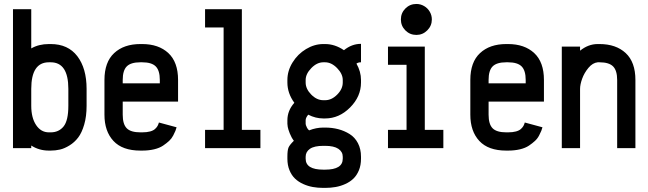

<svg xmlns="http://www.w3.org/2000/svg" viewBox="-20 -729 3191 945"><path d="M220.7 -512.2H229.5Q314.9 -512.2 360.6 -452.4Q406.2 -392.6 406.2 -291.5V-208.5Q406.2 -156.2 394.5 -116Q382.8 -75.7 364.7 -52Q346.7 -28.3 322 -13.2Q297.4 2 275.1 7.1Q252.9 12.2 229.5 12.2H220.7Q172.4 12.2 133.8 -12.7V0H43.9V-208.5V-291.5V-683.6H133.8V-490.7Q170.9 -512.2 220.7 -512.2ZM133.8 -208.5Q133.8 -149.4 157.7 -113.5Q181.6 -77.6 220.7 -77.6H229.5Q269.5 -77.6 293 -106.7Q316.4 -135.7 316.4 -208.5V-291.5Q316.4 -422.4 229.5 -422.4H220.7Q133.8 -422.4 133.8 -291.5Z M766.6 -318.8V-335.4Q766.6 -381.8 746.6 -402.1Q726.6 -422.4 679.7 -422.4H670.9Q624 -422.4 604 -402.3Q584 -382.3 584 -335.4V-318.8ZM584 -229V-164.6Q584 -117.7 603.8 -97.7Q623.5 -77.6 670.9 -77.6H679.7Q702.6 -77.6 718.8 -82Q734.9 -86.4 743.4 -94.5Q752 -102.5 755.6 -109.4Q759.3 -116.2 762.2 -126L849.1 -102.5Q846.7 -93.3 843.5 -85.2Q840.3 -77.1 832.5 -62Q824.7 -46.9 812.3 -35.4Q799.8 -23.9 782.5 -12.2Q765.1 -0.5 738.5 5.9Q711.9 12.2 679.7 12.2H670.9Q582.5 12.2 538.3 -35.4Q494.1 -83 494.1 -164.6V-335.4Q494.1 -423.3 542 -467.8Q589.8 -512.2 670.9 -512.2H679.7Q760.7 -512.2 808.6 -467.8Q856.4 -423.3 856.4 -335.4V-229Z M1261.7 -89.8V0H989.3V-89.8H1080.6V-593.8H989.3V-683.6H1170.4V-89.8Z M1394.5 -137.2Q1394.5 -184.6 1428.7 -223.1Q1394.5 -270 1394.5 -322.8V-335.4Q1394.5 -380.4 1419.9 -421.6Q1445.3 -462.9 1486.3 -487.5Q1527.3 -512.2 1571.3 -512.2H1580.1Q1628.4 -512.2 1672.9 -481.9Q1711.4 -513.2 1756.8 -513.2V-422.4Q1742.7 -422.4 1734.4 -416Q1756.8 -376.5 1756.8 -335.4V-322.8Q1756.8 -253.9 1703.1 -200Q1649.4 -146 1580.1 -146H1571.3Q1533.2 -146 1497.1 -164.6Q1484.4 -149.4 1484.4 -137.2V-119.6Q1484.4 -117.7 1485.6 -113Q1486.8 -108.4 1491 -100.3Q1495.1 -92.3 1501.5 -87.4Q1536.6 -101.1 1571.3 -101.1H1580.1Q1614.3 -101.1 1644.5 -93.3Q1674.8 -85.4 1700.7 -69.3Q1726.6 -53.2 1741.7 -24.4Q1756.8 4.4 1756.8 42.5V52.2Q1756.8 84 1746.6 108.9Q1736.3 133.8 1719.7 149.9Q1703.1 166 1679.9 176.5Q1656.7 187 1632.1 191.4Q1607.4 195.8 1580.1 195.8H1571.3Q1543.9 195.8 1519.5 191.4Q1495.1 187 1471.9 176.5Q1448.7 166 1431.9 149.9Q1415 133.8 1404.8 108.9Q1394.5 84 1394.5 52.2V42.5Q1394.5 10.7 1399.9 -2.4Q1405.3 -15.6 1426.3 -36.1Q1414.1 -52.2 1406 -73Q1397.9 -93.8 1396.2 -104.5Q1394.5 -115.2 1394.5 -119.6ZM1580.1 -422.4H1571.3Q1540 -422.4 1512.2 -393.8Q1484.4 -365.2 1484.4 -335.4V-322.8Q1484.4 -291.5 1511.7 -263.7Q1539.1 -235.8 1571.3 -235.8H1580.1Q1612.3 -235.8 1639.6 -263.4Q1667 -291 1667 -322.8V-335.4Q1667 -365.2 1639.2 -393.8Q1611.3 -422.4 1580.1 -422.4ZM1667 42.5Q1667 18.1 1645.3 3.4Q1623.5 -11.2 1580.1 -11.2H1571.3Q1526.9 -11.2 1505.6 3.4Q1484.4 18.1 1484.4 42.5V52.2Q1484.4 106 1571.3 106H1580.1Q1667 106 1667 52.2Z M2029.3 -709.5Q2049.8 -709.5 2067.4 -699.2Q2085 -689 2095.2 -671.4Q2105.5 -653.8 2105.5 -633.3Q2105.5 -602.1 2083 -579.6Q2060.5 -557.1 2029.3 -557.1Q1997.6 -557.1 1975.3 -579.3Q1953.1 -601.6 1953.1 -633.3Q1953.1 -665 1975.3 -687.3Q1997.6 -709.5 2029.3 -709.5ZM2162.1 -89.8V0H1889.6V-89.8H1981V-410.2H1889.6V-499.5H2070.8V-89.8Z M2567.4 -318.8V-335.4Q2567.4 -381.8 2547.4 -402.1Q2527.3 -422.4 2480.5 -422.4H2471.7Q2424.8 -422.4 2404.8 -402.3Q2384.8 -382.3 2384.8 -335.4V-318.8ZM2384.8 -229V-164.6Q2384.8 -117.7 2404.5 -97.7Q2424.3 -77.6 2471.7 -77.6H2480.5Q2503.4 -77.6 2519.5 -82Q2535.6 -86.4 2544.2 -94.5Q2552.7 -102.5 2556.4 -109.4Q2560.1 -116.2 2563 -126L2649.9 -102.5Q2647.5 -93.3 2644.3 -85.2Q2641.1 -77.1 2633.3 -62Q2625.5 -46.9 2613 -35.4Q2600.6 -23.9 2583.3 -12.2Q2565.9 -0.5 2539.3 5.9Q2512.7 12.2 2480.5 12.2H2471.7Q2383.3 12.2 2339.1 -35.4Q2294.9 -83 2294.9 -164.6V-335.4Q2294.9 -423.3 2342.8 -467.8Q2390.6 -512.2 2471.7 -512.2H2480.5Q2561.5 -512.2 2609.4 -467.8Q2657.2 -423.3 2657.2 -335.4V-229Z M2835 0H2745.1V-499.5H2835V-479.5Q2875.5 -512.2 2921.9 -512.2H2930.7Q3011.7 -512.2 3059.6 -467.8Q3107.4 -423.3 3107.4 -335.4V0H3017.6V-335.4Q3017.6 -381.8 2997.6 -402.1Q2977.5 -422.4 2930.7 -422.4H2921.9Q2897 -419.9 2876.2 -395Q2855.5 -370.1 2845.2 -341.3Q2835 -312.5 2835 -291.5Z"/></svg>

Font: Anka/Coder Narrow
Style: Bold
Weight: 700
Width: 3
Monospace: yes
Version: Version 001.100